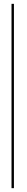

<svg xmlns="http://www.w3.org/2000/svg" viewBox="-20 -780 140 1000"><path d="M52.5 200V-760H40V200Z"/></svg>

Font: ZnikomitSC
Style: Regular
Weight: 100
Designer: gluk
Foundry: gluk
Version: Version 0.55